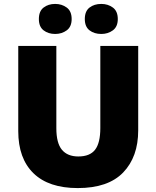

<svg xmlns="http://www.w3.org/2000/svg" viewBox="-20 -948 797 978"><path d="M684 -284Q684 -149 607.5 -69.5Q531 10 376 10Q228 10 150.5 -65.5Q73 -141 73 -280V-714H267V-295Q267 -219 295.5 -185Q324 -151 379 -151Q438 -151 464.5 -185.5Q491 -220 491 -296V-714H684ZM178 -851Q178 -891 202 -909.5Q226 -928 261 -928Q295 -928 320 -909.5Q345 -891 345 -851Q345 -812 320 -793.5Q295 -775 261 -775Q226 -775 202 -793.5Q178 -812 178 -851ZM412 -851Q412 -891 436 -909.5Q460 -928 496 -928Q530 -928 555 -909.5Q580 -891 580 -851Q580 -812 555 -793.5Q530 -775 496 -775Q460 -775 436 -793.5Q412 -812 412 -851Z"/></svg>

Font: Noto Sans Khmer UI Black
Style: Regular
Weight: 900
Designer: Danh Hong and the Monotype Design Team
Foundry: Monotype Imaging Inc.
Version: Version 2.002; ttfautohint (v1.8.4.7-5d5b)